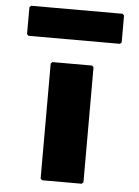

<svg xmlns="http://www.w3.org/2000/svg" viewBox="-54 -803 617 853"><g transform="rotate(5 254.5 -377.0)"><path d="M166 -520 159 -513V0L166 7H343L350 0V-513L343 -520ZM50 -761 43 -754V-634L50 -627H458L465 -634V-754L458 -761Z"/></g></svg>

Font: Hussar Woodtype
Style: Blk
Weight: 900
Foundry: Cannot Into Space Fonts
Version: Version 1.07